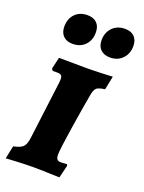

<svg xmlns="http://www.w3.org/2000/svg" viewBox="-140 -794 648 866"><g transform="rotate(20 184.0 -361.5)"><path d="M216 -93Q216 -76 221.5 -69.5Q227 -63 239 -63Q251 -63 258.5 -64Q266 -65 268 -65L272 -58L257 3Q242 3 202.5 1.5Q163 0 128 0Q97 0 55 2Q13 4 0 5L13 -57Q47 -64 59 -76.5Q71 -89 75 -122L110 -399Q111 -405 111 -415Q111 -428 105.5 -433Q100 -438 86 -438H64Q62 -440 58 -448L71 -503L195 -502Q231 -502 271.5 -503.5Q312 -505 328 -506L315 -441Q286 -437 276.5 -429.5Q267 -422 262 -400Q249 -330 232.5 -222.5Q216 -115 216 -93ZM45 -644Q45 -682 67.5 -705Q90 -728 127 -728Q156 -728 172 -712Q188 -696 188 -667Q188 -629 165.5 -606Q143 -583 106 -583Q77 -583 61 -599.5Q45 -616 45 -644ZM224 -644Q224 -681 247 -704.5Q270 -728 307 -728Q336 -728 352 -712Q368 -696 368 -667Q368 -630 345 -606.5Q322 -583 286 -583Q257 -583 240.5 -599Q224 -615 224 -644Z"/></g></svg>

Font: Alegreya SC ExtraBold
Style: Italic
Weight: 800
Italic angle: -7°
Designer: Juan Pablo del Peral
Foundry: Huerta Tipografica
Version: Version 2.007; ttfautohint (v1.6)